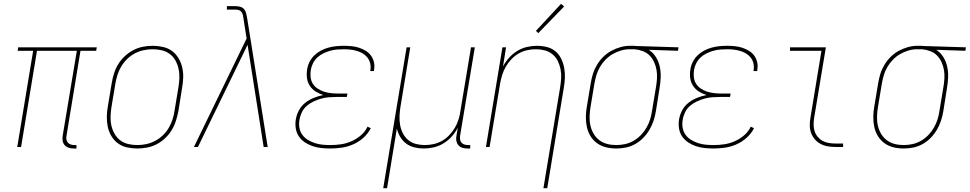

<svg xmlns="http://www.w3.org/2000/svg" viewBox="-20 -767 5061 1002"><path d="M364 8Q351 8 338.5 4Q326 0 317.5 -9.5Q309 -19 307 -32Q305 -45 307 -58L381 -502H173L90 0H70L153 -502H72L75 -520H485L482 -502H400L327 -58Q325 -49 326.5 -39.5Q328 -30 334 -23Q340 -16 349 -13Q358 -10 367 -10H379V8Z M697 8Q669 8 642.5 2Q616 -4 595.5 -19Q575 -34 561.5 -56.5Q548 -79 542.5 -105Q537 -131 537.5 -158.5Q538 -186 543 -213L563 -333Q567 -358 575 -383.5Q583 -409 597 -432Q611 -455 631.5 -474Q652 -493 676 -505.5Q700 -518 726 -523Q752 -528 777 -528Q804 -528 830.5 -522Q857 -516 877.5 -501Q898 -486 911.5 -463.5Q925 -441 931 -415Q937 -389 936 -361.5Q935 -334 930 -307L911 -187Q906 -162 898 -136.5Q890 -111 876 -88Q862 -65 842 -46Q822 -27 798 -14.5Q774 -2 748 3Q722 8 697 8ZM697 -10Q720 -10 743.5 -15Q767 -20 789 -31.5Q811 -43 829.5 -60.5Q848 -78 860.5 -99.5Q873 -121 880.5 -144Q888 -167 891 -190L911 -310Q915 -334 916 -359Q917 -384 912 -407Q907 -430 896 -450.5Q885 -471 866.5 -485Q848 -499 824.5 -504.5Q801 -510 776 -510Q753 -510 729.5 -505Q706 -500 684 -488.5Q662 -477 644 -459.5Q626 -442 613 -420.5Q600 -399 593 -376Q586 -353 582 -330L562 -210Q558 -186 557 -161Q556 -136 561 -113Q566 -90 577.5 -69.5Q589 -49 607 -35Q625 -21 648.5 -15.5Q672 -10 697 -10Z M992 0 1267 -566 1251 -668Q1250 -677 1248 -686.5Q1246 -696 1241 -703.5Q1236 -711 1227 -714Q1218 -717 1208 -717H1164V-735H1208Q1221 -735 1234 -731.5Q1247 -728 1254.5 -718.5Q1262 -709 1265 -696Q1268 -683 1270 -671L1283 -590L1377 0H1356L1272 -533L1013 0Z M1704 8Q1680 8 1656.5 5.5Q1633 3 1611 -4.5Q1589 -12 1570.5 -24.5Q1552 -37 1539.5 -55.5Q1527 -74 1523.5 -97.5Q1520 -121 1524 -145Q1528 -169 1540.5 -192Q1553 -215 1573.5 -231Q1594 -247 1618 -256.5Q1642 -266 1667 -271Q1645 -278 1627 -289.5Q1609 -301 1597 -319Q1585 -337 1582 -359.5Q1579 -382 1583 -405Q1586 -425 1595.5 -444Q1605 -463 1620.5 -478Q1636 -493 1655 -503Q1674 -513 1694 -518.5Q1714 -524 1734.5 -526Q1755 -528 1775 -528Q1795 -528 1815 -526Q1835 -524 1853.5 -518Q1872 -512 1888.5 -502Q1905 -492 1916 -477Q1927 -462 1931.5 -442.5Q1936 -423 1932 -402Q1932 -401 1932 -399.5Q1932 -398 1931 -396H1912Q1912 -397 1912.5 -398.5Q1913 -400 1913 -401Q1916 -419 1912 -436Q1908 -453 1898 -466Q1888 -479 1874 -487.5Q1860 -496 1843.5 -501Q1827 -506 1809.5 -508Q1792 -510 1775 -510Q1757 -510 1739 -508.5Q1721 -507 1703 -502Q1685 -497 1667.5 -488.5Q1650 -480 1636 -467Q1622 -454 1613.5 -437Q1605 -420 1602 -402Q1599 -383 1601 -364.5Q1603 -346 1612 -331Q1621 -316 1635.5 -306Q1650 -296 1667 -290Q1684 -284 1702.5 -281.5Q1721 -279 1740 -279H1793L1790 -261H1737Q1717 -261 1697 -259.5Q1677 -258 1657 -252.5Q1637 -247 1617.5 -238Q1598 -229 1581.5 -215Q1565 -201 1555.5 -181.5Q1546 -162 1543 -142Q1539 -121 1542.5 -100.5Q1546 -80 1557.5 -64Q1569 -48 1586 -37.5Q1603 -27 1622.5 -20.5Q1642 -14 1662.5 -12Q1683 -10 1704 -10Q1732 -10 1759.5 -14Q1787 -18 1813.5 -29.5Q1840 -41 1863 -60.5Q1886 -80 1898 -106L1915 -98Q1901 -70 1876.5 -48Q1852 -26 1823 -13.5Q1794 -1 1764 3.5Q1734 8 1704 8Z M1980 215 2102 -520H2121L2070 -210Q2066 -186 2065 -162Q2064 -138 2068 -115Q2072 -92 2082.5 -71.5Q2093 -51 2110 -36.5Q2127 -22 2150 -16Q2173 -10 2197 -10Q2219 -10 2242.5 -15Q2266 -20 2287 -32Q2308 -44 2325 -62Q2342 -80 2354 -100.5Q2366 -121 2373 -143.5Q2380 -166 2383 -189L2438 -520H2458L2381 -58Q2380 -49 2381 -39.5Q2382 -30 2388 -23Q2394 -16 2403 -13Q2412 -10 2422 -10H2434V8H2419Q2405 8 2392.5 4Q2380 0 2372 -9.5Q2364 -19 2361.5 -32Q2359 -45 2362 -58L2369 -100Q2356 -75 2337 -54Q2318 -33 2294 -18.5Q2270 -4 2243.5 2Q2217 8 2191 8Q2166 8 2142 2Q2118 -4 2099.5 -18Q2081 -32 2069 -52Q2057 -72 2051 -96L2000 215Z M2816 215 2903 -310Q2907 -334 2908.5 -358Q2910 -382 2905.5 -405Q2901 -428 2891 -448.5Q2881 -469 2863.5 -483.5Q2846 -498 2823.5 -504Q2801 -510 2777 -510Q2754 -510 2731 -505Q2708 -500 2687 -488Q2666 -476 2649 -458Q2632 -440 2620 -419.5Q2608 -399 2601 -376.5Q2594 -354 2590 -331L2535 0H2516L2602 -520H2621L2605 -420Q2618 -445 2637 -466Q2656 -487 2680 -501.5Q2704 -516 2730.5 -522Q2757 -528 2783 -528Q2809 -528 2834.5 -521.5Q2860 -515 2879 -499Q2898 -483 2909 -460Q2920 -437 2924.5 -412Q2929 -387 2928 -360.5Q2927 -334 2922 -307L2836 215ZM2789 -594 2777 -606 2908 -747 2924 -733Z M3196 8Q3168 8 3142 1.5Q3116 -5 3095.5 -20Q3075 -35 3061.5 -57Q3048 -79 3042.5 -105Q3037 -131 3037.5 -158.5Q3038 -186 3043 -213L3063 -333Q3067 -358 3074.5 -382Q3082 -406 3095.5 -428.5Q3109 -451 3128 -470Q3147 -489 3170 -501.5Q3193 -514 3218 -521Q3243 -528 3268 -528Q3271 -528 3274.5 -528Q3278 -528 3281 -528Q3285 -528 3289 -528Q3293 -528 3297 -527L3521 -520L3518 -502L3366 -507Q3388 -493 3402.5 -470Q3417 -447 3423 -420Q3429 -393 3428 -364.5Q3427 -336 3422 -307L3403 -187Q3399 -162 3391 -137.5Q3383 -113 3369.5 -90Q3356 -67 3337 -47.5Q3318 -28 3294.5 -15Q3271 -2 3246 3Q3221 8 3196 8ZM3196 -10Q3219 -10 3242 -15Q3265 -20 3286 -32Q3307 -44 3324.5 -62Q3342 -80 3354 -101Q3366 -122 3373 -144.5Q3380 -167 3383 -190L3403 -310Q3407 -333 3408.5 -356Q3410 -379 3406.5 -400.5Q3403 -422 3394 -442Q3385 -462 3370.5 -477Q3356 -492 3335 -500Q3314 -508 3292 -510H3278Q3275 -510 3272 -510Q3269 -510 3266 -510Q3244 -510 3221.5 -503.5Q3199 -497 3178 -485Q3157 -473 3140 -455.5Q3123 -438 3111 -417.5Q3099 -397 3092.5 -375Q3086 -353 3082 -330L3062 -210Q3058 -186 3057 -161Q3056 -136 3061 -113Q3066 -90 3077.5 -70Q3089 -50 3107 -36Q3125 -22 3148 -16Q3171 -10 3196 -10Z M3704 8Q3680 8 3656.5 5.5Q3633 3 3611 -4.5Q3589 -12 3570.5 -24.5Q3552 -37 3539.5 -55.5Q3527 -74 3523.5 -97.5Q3520 -121 3524 -145Q3528 -169 3540.5 -192Q3553 -215 3573.5 -231Q3594 -247 3618 -256.5Q3642 -266 3667 -271Q3645 -278 3627 -289.5Q3609 -301 3597 -319Q3585 -337 3582 -359.5Q3579 -382 3583 -405Q3586 -425 3595.5 -444Q3605 -463 3620.5 -478Q3636 -493 3655 -503Q3674 -513 3694 -518.5Q3714 -524 3734.5 -526Q3755 -528 3775 -528Q3795 -528 3815 -526Q3835 -524 3853.5 -518Q3872 -512 3888.5 -502Q3905 -492 3916 -477Q3927 -462 3931.5 -442.5Q3936 -423 3932 -402Q3932 -401 3932 -399.5Q3932 -398 3931 -396H3912Q3912 -397 3912.5 -398.5Q3913 -400 3913 -401Q3916 -419 3912 -436Q3908 -453 3898 -466Q3888 -479 3874 -487.5Q3860 -496 3843.5 -501Q3827 -506 3809.5 -508Q3792 -510 3775 -510Q3757 -510 3739 -508.5Q3721 -507 3703 -502Q3685 -497 3667.5 -488.5Q3650 -480 3636 -467Q3622 -454 3613.5 -437Q3605 -420 3602 -402Q3599 -383 3601 -364.5Q3603 -346 3612 -331Q3621 -316 3635.5 -306Q3650 -296 3667 -290Q3684 -284 3702.5 -281.5Q3721 -279 3740 -279H3793L3790 -261H3737Q3717 -261 3697 -259.5Q3677 -258 3657 -252.5Q3637 -247 3617.5 -238Q3598 -229 3581.5 -215Q3565 -201 3555.5 -181.5Q3546 -162 3543 -142Q3539 -121 3542.5 -100.5Q3546 -80 3557.5 -64Q3569 -48 3586 -37.5Q3603 -27 3622.5 -20.5Q3642 -14 3662.5 -12Q3683 -10 3704 -10Q3732 -10 3759.5 -14Q3787 -18 3813.5 -29.5Q3840 -41 3863 -60.5Q3886 -80 3898 -106L3915 -98Q3901 -70 3876.5 -48Q3852 -26 3823 -13.5Q3794 -1 3764 3.5Q3734 8 3704 8Z M4340 0Q4319 0 4299 -3.5Q4279 -7 4261.5 -16.5Q4244 -26 4231.5 -41Q4219 -56 4212.5 -74.5Q4206 -93 4206 -114Q4206 -135 4210 -156L4267 -502H4103V-520H4290L4229 -153Q4226 -135 4226 -117Q4226 -99 4231 -83Q4236 -67 4247 -53.5Q4258 -40 4272.5 -32Q4287 -24 4304.5 -21Q4322 -18 4340 -18H4380V0Z M4696 8Q4668 8 4642 1.5Q4616 -5 4595.5 -20Q4575 -35 4561.5 -57Q4548 -79 4542.5 -105Q4537 -131 4537.5 -158.5Q4538 -186 4543 -213L4563 -333Q4567 -358 4574.5 -382Q4582 -406 4595.5 -428.5Q4609 -451 4628 -470Q4647 -489 4670 -501.5Q4693 -514 4718 -521Q4743 -528 4768 -528Q4771 -528 4774.5 -528Q4778 -528 4781 -528Q4785 -528 4789 -528Q4793 -528 4797 -527L5021 -520L5018 -502L4866 -507Q4888 -493 4902.5 -470Q4917 -447 4923 -420Q4929 -393 4928 -364.5Q4927 -336 4922 -307L4903 -187Q4899 -162 4891 -137.5Q4883 -113 4869.5 -90Q4856 -67 4837 -47.5Q4818 -28 4794.5 -15Q4771 -2 4746 3Q4721 8 4696 8ZM4696 -10Q4719 -10 4742 -15Q4765 -20 4786 -32Q4807 -44 4824.5 -62Q4842 -80 4854 -101Q4866 -122 4873 -144.5Q4880 -167 4883 -190L4903 -310Q4907 -333 4908.5 -356Q4910 -379 4906.5 -400.5Q4903 -422 4894 -442Q4885 -462 4870.5 -477Q4856 -492 4835 -500Q4814 -508 4792 -510H4778Q4775 -510 4772 -510Q4769 -510 4766 -510Q4744 -510 4721.5 -503.5Q4699 -497 4678 -485Q4657 -473 4640 -455.5Q4623 -438 4611 -417.5Q4599 -397 4592.5 -375Q4586 -353 4582 -330L4562 -210Q4558 -186 4557 -161Q4556 -136 4561 -113Q4566 -90 4577.5 -70Q4589 -50 4607 -36Q4625 -22 4648 -16Q4671 -10 4696 -10Z"/></svg>

Font: Iosevka SS04 Thin
Style: Italic
Weight: 100
Italic angle: -9°
Monospace: yes
Designer: Belleve Invis
Foundry: Belleve Invis
Version: Version 19.0.0; ttfautohint (v1.8.4)